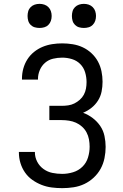

<svg xmlns="http://www.w3.org/2000/svg" viewBox="-20 -968 640 996"><path d="M303 8Q275 8 248 4.5Q221 1 195.5 -9Q170 -19 147.5 -35Q125 -51 109.5 -73.5Q94 -96 86 -122.5Q78 -149 78 -177V-180H161V-178Q161 -152 173 -129Q185 -106 206 -91Q227 -76 252 -71Q277 -66 303 -66Q331 -66 359 -74.5Q387 -83 407.5 -103Q428 -123 436.5 -151Q445 -179 445 -207Q445 -226 441.5 -245Q438 -264 429 -281Q420 -298 405.5 -311Q391 -324 374 -331.5Q357 -339 338 -342Q319 -345 300 -345H236V-419H300Q317 -419 334 -421.5Q351 -424 366 -431.5Q381 -439 394 -450.5Q407 -462 415 -477Q423 -492 426 -508.5Q429 -525 429 -542Q429 -568 421.5 -593Q414 -618 396 -636Q378 -654 353 -661.5Q328 -669 303 -669Q279 -669 255.5 -663.5Q232 -658 214 -642.5Q196 -627 186.5 -604.5Q177 -582 177 -559V-555H94V-561Q94 -587 101 -612.5Q108 -638 122 -660Q136 -682 156.5 -698.5Q177 -715 201 -725Q225 -735 251 -739Q277 -743 303 -743Q330 -743 357.5 -738.5Q385 -734 409.5 -722.5Q434 -711 454.5 -692Q475 -673 488 -649Q501 -625 506.5 -598Q512 -571 512 -544Q512 -518 507 -493Q502 -468 488.5 -446.5Q475 -425 455 -409Q435 -393 411 -383Q438 -373 461 -355.5Q484 -338 500 -314.5Q516 -291 522 -262.5Q528 -234 528 -206Q528 -177 522 -147.5Q516 -118 502 -92.5Q488 -67 466 -46.5Q444 -26 417.5 -13.5Q391 -1 361.5 3.5Q332 8 303 8ZM415 -823Q402 -823 390 -826.5Q378 -830 369 -839Q360 -848 356.5 -860Q353 -872 353 -885Q353 -898 356.5 -910Q360 -922 369 -931Q378 -940 390 -944Q402 -948 415 -948Q428 -948 440 -944Q452 -940 461 -931Q470 -922 474 -910Q478 -898 478 -885Q478 -872 474 -860Q470 -848 461 -839Q452 -830 440 -826.5Q428 -823 415 -823ZM185 -823Q172 -823 160 -826.5Q148 -830 139 -839Q130 -848 126.5 -860Q123 -872 123 -885Q123 -898 126.5 -910Q130 -922 139 -931Q148 -940 160 -944Q172 -948 185 -948Q198 -948 210 -944Q222 -940 231 -931Q240 -922 244 -910Q248 -898 248 -885Q248 -872 244 -860Q240 -848 231 -839Q222 -830 210 -826.5Q198 -823 185 -823Z"/></svg>

Font: Iosevka Extended
Style: Regular
Weight: 400
Width: 7
Monospace: yes
Designer: Belleve Invis
Foundry: Belleve Invis
Version: Version 32.5.0; ttfautohint (v1.8.4)